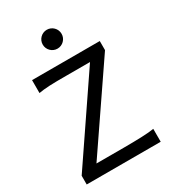

<svg xmlns="http://www.w3.org/2000/svg" viewBox="-220 -1048 1042 1163"><g transform="rotate(-30 300.5 -466.5)"><path d="M539.6 -649.4 151.4 -80.6H341.8Q413.6 -80.6 469.2 -82.8Q524.9 -85 554.2 -90.3V0H36.6V-61L424.8 -632.3H258.8Q222.7 -632.3 193.6 -632.1Q164.6 -631.8 141.1 -630.6Q117.7 -629.4 99.1 -627.4Q80.6 -625.5 65.9 -622.6V-712.9H539.6ZM229.5 -866.7Q229.5 -880.4 234.6 -892.3Q239.7 -904.3 248.8 -913.3Q257.8 -922.4 269.8 -927.5Q281.7 -932.6 295.4 -932.6Q309.1 -932.6 321 -927.5Q333 -922.4 342 -913.3Q351.1 -904.3 356.2 -892.3Q361.3 -880.4 361.3 -866.7Q361.3 -853 356.2 -841.1Q351.1 -829.1 342 -820.1Q333 -811 321 -805.9Q309.1 -800.8 295.4 -800.8Q281.7 -800.8 269.8 -805.9Q257.8 -811 248.8 -820.1Q239.7 -829.1 234.6 -841.1Q229.5 -853 229.5 -866.7Z"/></g></svg>

Font: Andika DR AuSIL
Style: Regular
Weight: 400
Designer: Annie Olsen & Victor Gaultney
Foundry: SIL International
Version: Version 0.003